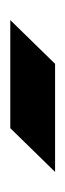

<svg xmlns="http://www.w3.org/2000/svg" viewBox="103 -489 127 373"><g transform="rotate(90 166.5 -302.5)"><path d="M314 -346 229 -259H19L104 -346Z"/></g></svg>

Font: Iceberg
Style: Regular
Weight: 400
Designer: Victor Kharyk
Foundry: Cyreal (www.cyreal.org)
Version: Version 1.002